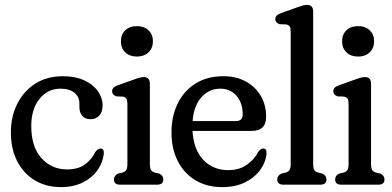

<svg xmlns="http://www.w3.org/2000/svg" viewBox="-20 -756 1605 786"><path d="M400 -324.5Q400 -297.5 386.5 -282.8Q373 -268 351 -268Q328 -268 316.5 -281.8Q305 -295.5 305 -318.5V-332Q305 -359.5 284.8 -376.2Q264.5 -393 227.5 -393Q175.5 -393 141.8 -351.2Q108 -309.5 108 -240Q108 -154.5 149.8 -108.5Q191.5 -62.5 254.5 -62.5Q301 -62.5 329 -83.8Q357 -105 370 -133.5Q381 -148 391.5 -148Q406.5 -148 405 -127Q401.5 -91.5 379.5 -60Q357.5 -28.5 319.2 -9.2Q281 10 229.5 10Q168.5 10 122.2 -18Q76 -46 50.2 -96.5Q24.5 -147 24.5 -214Q24.5 -279 50.8 -331.2Q77 -383.5 124.8 -413.8Q172.5 -444 238 -444Q288 -444 324.5 -427.2Q361 -410.5 380.5 -383Q400 -355.5 400 -324.5Z M540.5 -524.5Q510.5 -524.5 492.8 -541.8Q475 -559 475 -586.5Q475 -615 492.8 -632Q510.5 -649 540.5 -649Q570 -649 588 -632Q606 -615 606 -587Q606 -559 588 -541.8Q570 -524.5 540.5 -524.5ZM593.5 -413V-84.5Q593.5 -68 597.8 -60.5Q602 -53 613.5 -49.5L631.5 -45.5Q648.5 -37.5 648.5 -21.5Q648.5 0 623.5 0H471.5Q446.5 0 446.5 -21.5Q446.5 -37.5 463.5 -45.5L481.5 -49.5Q492.5 -53 497 -60.5Q501.5 -68 501.5 -84.5V-331.5Q501.5 -346 497.5 -352Q493.5 -358 483.5 -360.5L456.5 -361.5Q439 -367.5 439 -382Q439 -390.5 444 -396.2Q449 -402 462.5 -407L527 -430Q543.5 -436 552.5 -438.2Q561.5 -440.5 568.5 -440.5Q593.5 -440.5 593.5 -413Z M1069.5 -278.5Q1069.5 -220 1010.5 -220H768Q773 -142 813 -100.8Q853 -59.5 914 -59.5Q960 -59.5 991 -81.8Q1022 -104 1036.5 -133.5Q1047 -148 1057.5 -148Q1072.5 -148 1071 -127Q1068 -92 1045.2 -60.5Q1022.5 -29 983 -9.5Q943.5 10 890.5 10Q826.5 10 779.8 -18.2Q733 -46.5 707.5 -97Q682 -147.5 682 -214Q682 -279.5 707.2 -331.8Q732.5 -384 780.2 -414Q828 -444 895 -444Q946.5 -444 985.8 -422.8Q1025 -401.5 1047.2 -364Q1069.5 -326.5 1069.5 -278.5ZM882 -393Q835.5 -393 804.2 -357.5Q773 -322 768.5 -260.5H946Q973.5 -260.5 973.5 -287.5Q973.5 -334.5 948.2 -363.8Q923 -393 882 -393Z M1262 -708.5V-84.5Q1262 -67.5 1266.2 -60.2Q1270.5 -53 1282 -49.5L1299.5 -45.5Q1316.5 -37 1316.5 -21.5Q1316.5 0 1291.5 0H1140Q1115 0 1115 -21.5Q1115 -37 1132 -45.5L1150 -49.5Q1161 -53 1165.5 -60.2Q1170 -67.5 1170 -84.5V-627Q1170 -641.5 1166 -647.5Q1162 -653.5 1152 -656L1124.5 -657Q1107 -663 1107 -677.5Q1107 -686 1112.2 -691.8Q1117.5 -697.5 1131 -702.5L1195.5 -725.5Q1212 -731.5 1220.8 -733.8Q1229.5 -736 1237 -736Q1262 -736 1262 -708.5Z M1446 -524.5Q1416 -524.5 1398.2 -541.8Q1380.5 -559 1380.5 -586.5Q1380.5 -615 1398.2 -632Q1416 -649 1446 -649Q1475.5 -649 1493.5 -632Q1511.5 -615 1511.5 -587Q1511.5 -559 1493.5 -541.8Q1475.5 -524.5 1446 -524.5ZM1499 -413V-84.5Q1499 -68 1503.2 -60.5Q1507.5 -53 1519 -49.5L1537 -45.5Q1554 -37.5 1554 -21.5Q1554 0 1529 0H1377Q1352 0 1352 -21.5Q1352 -37.5 1369 -45.5L1387 -49.5Q1398 -53 1402.5 -60.5Q1407 -68 1407 -84.5V-331.5Q1407 -346 1403 -352Q1399 -358 1389 -360.5L1362 -361.5Q1344.5 -367.5 1344.5 -382Q1344.5 -390.5 1349.5 -396.2Q1354.5 -402 1368 -407L1432.5 -430Q1449 -436 1458 -438.2Q1467 -440.5 1474 -440.5Q1499 -440.5 1499 -413Z"/></svg>

Font: Fraunces 144pt S100
Style: Regular
Weight: 400
Version: Version 1.000; ttfautohint (v1.8.3)